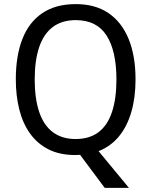

<svg xmlns="http://www.w3.org/2000/svg" viewBox="-20 -745 736 935"><path d="M640 -358Q640 -270 619.5 -199.5Q599 -129 559 -80.5Q519 -32 460 -9L608 170H490L370 9Q365 9 359 9.5Q353 10 347 10Q271 10 216.5 -17.5Q162 -45 126.5 -94.5Q91 -144 74 -211.5Q57 -279 57 -359Q57 -473 89 -555Q121 -637 186 -681Q251 -725 349 -725Q444 -725 508.5 -681Q573 -637 606.5 -555Q640 -473 640 -358ZM149 -358Q149 -266 170.5 -201Q192 -136 236.5 -102Q281 -68 348 -68Q416 -68 460 -101.5Q504 -135 525.5 -200Q547 -265 547 -358Q547 -497 499 -572Q451 -647 349 -647Q281 -647 236.5 -613Q192 -579 170.5 -514.5Q149 -450 149 -358Z"/></svg>

Font: Noto Sans SemiCondensed
Style: Regular
Weight: 400
Width: 4
Version: Version 2.013